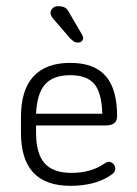

<svg xmlns="http://www.w3.org/2000/svg" viewBox="-20 -593 445 623"><path d="M97 -186H325Q341 -186 350.5 -193.5Q360 -201 360 -216Q360 -259 351 -291.5Q342 -324 324 -345Q287 -389 208 -389Q129 -389 88.5 -345Q48 -301 48 -213V-163Q48 -76 88 -33Q128 10 209 10Q249 10 282.5 1Q316 -8 340 -25Q348 -30 351 -35Q354 -40 354 -46Q354 -55 347.5 -61.5Q341 -68 333 -68Q328 -68 320 -63Q297 -47 270 -39.5Q243 -32 212 -32Q152 -32 124.5 -63.5Q97 -95 97 -163ZM312 -224H97Q100 -289 126 -319Q152 -349 208 -349Q262 -349 286 -320.5Q310 -292 312 -224ZM152 -533 209 -467Q214 -463 217.5 -460Q221 -457 224.5 -456Q228 -455 234 -455Q241 -455 245.5 -459.5Q250 -464 250 -470Q250 -474 246 -481L204 -553Q200 -561 195.5 -565Q191 -569 184.5 -571Q178 -573 167 -573Q158 -573 151 -566.5Q144 -560 144 -551Q144 -543 152 -533Z"/></svg>

Font: Beiruti Light
Style: Regular
Weight: 300
Designer: Arlette Boutros
Foundry: Boutros
Version: Version 1.41